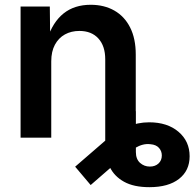

<svg xmlns="http://www.w3.org/2000/svg" viewBox="-20 -568 802 792"><path d="M596.2 204.1Q531.7 204.1 491.5 181.6Q451.2 159.2 432.6 120.6Q414.1 82 414.1 33.7V-109.4H540.5V59.1Q540.5 88.4 557.6 103.8Q574.7 119.1 598.1 119.1Q620.1 119.1 633.8 106.4Q647.5 93.8 647.5 73.2Q647.5 55.2 635.7 42Q624 28.8 600.6 26.9Q585 24.9 569.3 28.8Q553.7 32.7 536.1 43Q518.6 53.2 496.6 71.3L354 195.3L290 119.6L421.4 5.9Q457 -25.4 502.4 -44.4Q547.9 -63.5 595.2 -63.5Q670.4 -63.5 716.3 -24.4Q762.2 14.6 762.2 76.7Q762.2 135.7 718.5 169.9Q674.8 204.1 596.2 204.1ZM191.4 -314.9V0H64.9V-541H185.5L187 -406.7H174.8Q197.8 -477.1 242.4 -512.7Q287.1 -548.3 354 -548.3Q409.7 -548.3 451.7 -524.4Q493.7 -500.5 516.8 -454.6Q540 -408.7 540 -342.8V0H414.1V-323.2Q414.1 -378.4 385.7 -409.4Q357.4 -440.4 307.6 -440.4Q273.9 -440.4 247.8 -426Q221.7 -411.6 206.5 -383.5Q191.4 -355.5 191.4 -314.9Z"/></svg>

Font: Inter 17pt SemiBold
Style: Regular
Weight: 600
Version: Version 4.001;git-66647c0bb